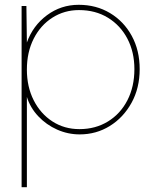

<svg xmlns="http://www.w3.org/2000/svg" viewBox="-20 -550 642 800"><path d="M70 230V-525H90L92 -373Q117 -443 175.5 -486.5Q234 -530 308 -530Q381 -530 438.5 -495.5Q496 -461 529 -400.5Q562 -340 562 -262Q562 -183 528 -121.5Q494 -60 437.5 -25Q381 10 312 10Q263 10 218 -10Q173 -30 139.5 -65.5Q106 -101 92 -146V230ZM311 -12Q378 -12 430 -44Q482 -76 511 -132.5Q540 -189 540 -262Q540 -333 511 -388.5Q482 -444 430 -476Q378 -508 309 -508Q248 -508 198.5 -476.5Q149 -445 120.5 -389Q92 -333 92 -260Q92 -188 120.5 -132Q149 -76 198.5 -44Q248 -12 311 -12Z"/></svg>

Font: Lexend Thin
Style: Regular
Weight: 100
Designer: Bonnie Shaver-Troup, Thomas Jockin
Foundry: Lexend
Version: Version 1.007; ttfautohint (v1.8.3)